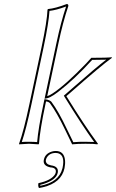

<svg xmlns="http://www.w3.org/2000/svg" viewBox="-20 -718 579 959"><path d="M127.4 -200.2 187.5 -481.9Q215.3 -613.3 217.3 -669.9L220.2 -672.9Q255.4 -675.8 314.5 -698.2Q322.3 -696.3 321.3 -688Q293.9 -606.9 271.5 -500L215.8 -237.8Q227.1 -240.7 243.7 -252Q307.6 -294.4 409.7 -400.4Q424.3 -415.5 436 -429.2Q517.6 -429.2 537.6 -432.1L539.1 -429.2Q487.3 -392.1 333.5 -256.8Q319.8 -245.1 311.5 -237.8Q401.9 -91.3 469.2 0L466.3 2.9Q451.7 0 407.2 0Q367.2 0 340.3 2.9Q325.7 -25.9 304.7 -70.8Q264.2 -155.3 229 -203.1Q222.2 -210 210 -211.4L207.5 -200.2Q179.2 -67.4 174.8 0L172.4 2.9Q170.4 2.9 125 0L75.2 2.9V0Q98.6 -64 127.4 -200.2ZM258.3 36.1Q299.8 36.1 304.7 81.5Q306.6 100.1 302.2 122.1Q286.6 195.3 194.3 217.3Q184.6 219.7 174.8 221.2Q168.9 212.4 171.9 196.8Q236.8 183.1 255.4 151.9Q257.8 147.5 258.3 144Q262.7 122.6 238.8 118.7Q235.4 118.2 232.9 118.2Q193.8 110.8 198.7 81.1Q199.2 79.6 199.2 79.1Q205.6 49.3 238.8 39.1Q248 36.1 258.3 36.1ZM137.2 -197.8Q110.4 -71.3 88.9 -8.8Q105.5 -10.3 125 -9.8Q148.9 -9.8 165.5 -8.3Q170.9 -75.7 197.8 -202.1L202.1 -222.7L211.4 -221.2Q228 -218.3 236.3 -210L236.8 -209.5Q273.4 -160.2 314.9 -71.8Q333.5 -32.7 346.2 -7.8Q375.5 -10.3 407.2 -9.8Q428.2 -9.8 450.2 -8.8Q389.2 -93.3 303.2 -232.9L298.8 -240.2L305.2 -245.6Q317.4 -255.9 351.6 -286.1Q457.5 -379.4 510.3 -419.9Q485.4 -418.9 440.4 -418.9Q351.1 -320.8 269.5 -258.3Q257.8 -249.5 249 -243.7Q229.5 -231 217.8 -228L202.6 -224.6L261.7 -502Q284.2 -608.4 310.1 -685.5Q259.8 -667 227.1 -663.6Q223.6 -604.5 197.3 -480ZM258.3 45.9Q225.6 45.9 211.9 72.3Q210 77.1 209 81.1Q206.5 102.1 234.4 107.9Q273.9 112.8 268.6 144Q268.1 145.5 268.1 146Q260.7 180.7 195.8 201.2Q188 203.6 181.2 205.1Q181.2 208.5 181.2 210Q273.9 192.4 291.5 124Q292 121.6 292.5 120.1Q305.7 57.6 270 47.4Q268.1 46.9 267.1 46.9Q262.7 45.9 258.3 45.9Z"/></svg>

Font: Linux Biolinum Outline O
Style: Italic
Weight: 400
Italic angle: -12°
Designer: Philipp H. Poll
Foundry: Philipp H. Poll
Version: Version 0.6.2